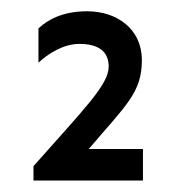

<svg xmlns="http://www.w3.org/2000/svg" viewBox="-20 -683 311 339"><path d="M133.8 -663.1C89.8 -663.1 63.5 -647.5 47.9 -632.8V-572.3C64.5 -587.9 91.8 -605.5 120.1 -605.5C154.3 -605.5 171.9 -591.8 171.9 -565.4C171.9 -533.2 127.9 -490.2 39.1 -389.6V-364.3H232.4V-419.9H136.7C203.1 -498 230.5 -519.5 230.5 -577.1C230.5 -630.9 187.5 -663.1 133.8 -663.1Z"/></svg>

Font: Sen-gleads
Style: Bold
Weight: 700
Designer: Kosal Sen, Philatype
Foundry: Philatype
Version: Version 1.004; ttfautohint (v1.8.3)